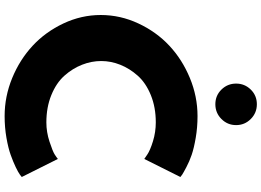

<svg xmlns="http://www.w3.org/2000/svg" viewBox="-174 -970 1158 851"><g transform="rotate(90 405.5 -544.0)"><path d="M376.5 -1076Q403 -1103 441.5 -1103Q480 -1103 507 -1076Q534 -1049 534 -1011Q534 -973 507 -946Q480 -919 441.5 -919Q403 -919 376.5 -946Q350 -973 350 -1011Q350 -1049 376.5 -1076ZM522 -170Q455 -170 401 -192Q347 -214 315 -250Q283 -286 266.5 -328Q250 -370 250 -413Q250 -456 266.5 -497.5Q283 -539 315 -575Q347 -611 401 -633Q455 -655 522 -655Q565 -655 605.5 -642.5Q646 -630 665 -617L684 -604L764 -764Q761 -767 753.5 -772Q746 -777 720.5 -790.5Q695 -804 666 -814Q637 -824 590.5 -832Q544 -840 494 -840Q407 -840 325 -806Q243 -772 182 -715Q121 -658 83.5 -578Q46 -498 46 -411Q46 -325 83.5 -245.5Q121 -166 182.5 -109Q244 -52 325.5 -18.5Q407 15 494 15Q544 15 590 7Q636 -1 666.5 -12Q697 -23 720 -34Q743 -45 754 -53L764 -61L684 -221Q677 -215 663.5 -206.5Q650 -198 607.5 -184Q565 -170 522 -170Z"/></g></svg>

Font: Hussar
Style: BoldWeb
Weight: 700
Foundry: Cannot Into Space Fonts
Version: Version 2.00